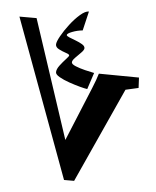

<svg xmlns="http://www.w3.org/2000/svg" viewBox="-54 -624 603 740"><g transform="rotate(5 247.5 -254.5)"><path d="M221.2 73.2 -4.9 -539.1H61.5L227.1 -37.6L194.8 -37.1L298.8 -290Q312.5 -323.2 319.3 -346.7L474.6 -345.2L476.6 -305.2L426.8 -293.9L260.3 73.2ZM300.8 -347.7 279.8 -283.7Q271.5 -284.7 251.2 -290Q231 -295.4 208.5 -303.2Q186 -311 170.2 -320.1Q154.3 -329.1 154.3 -337.9Q154.3 -349.6 165.5 -364.5Q176.8 -379.4 188 -391.4Q199.2 -403.3 199.2 -406.7Q199.2 -411.1 185.5 -415.5Q171.9 -419.9 158.4 -426.8Q145 -433.6 145 -444.3Q145 -454.6 157.5 -477.1Q169.9 -499.5 188.5 -523.7Q207 -547.9 226.6 -564.9Q246.1 -582 260.3 -582L242.7 -507.3Q222.2 -505.4 202.6 -497.8Q183.1 -490.2 183.1 -484.4Q183.1 -480.5 193.8 -476.1Q204.6 -471.7 219 -466.3Q233.4 -460.9 244.4 -454.3Q255.4 -447.8 255.4 -439.5Q255.4 -432.6 244.4 -421.6Q233.4 -410.6 222.7 -399.7Q211.9 -388.7 211.9 -381.3Q211.9 -374 228 -367.4Q244.1 -360.8 264.9 -355.7Q285.6 -350.6 300.8 -347.7Z"/></g></svg>

Font: Lateef
Style: Bold
Weight: 700
Designer: SIL International
Foundry: SIL International
Version: Version 4.200